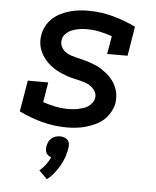

<svg xmlns="http://www.w3.org/2000/svg" viewBox="-54 -574 709 871"><g transform="rotate(5 300.0 -139.0)"><path d="M262 8Q203 8 147.5 -7Q92 -22 43 -46L67 -188H160L145 -97Q172 -88 201 -82Q230 -76 261 -76Q272 -76 284 -77Q296 -78 307 -80.5Q318 -83 329.5 -86.5Q341 -90 351 -97Q361 -104 368.5 -114Q376 -124 378 -135Q381 -151 373.5 -164.5Q366 -178 354.5 -187Q343 -196 329 -201Q315 -206 300 -209.5Q285 -213 270 -216.5Q255 -220 241 -225Q227 -230 213.5 -236Q200 -242 187 -250Q174 -258 163 -267Q152 -276 142.5 -287.5Q133 -299 125.5 -311.5Q118 -324 113.5 -338.5Q109 -353 108 -368.5Q107 -384 110 -400Q113 -420 123.5 -440Q134 -460 150.5 -475.5Q167 -491 187 -501Q207 -511 228 -517Q249 -523 270 -525.5Q291 -528 312 -528Q371 -528 426 -513Q481 -498 530 -474L508 -340H415L429 -422Q401 -432 372 -438Q343 -444 313 -444Q297 -444 280.5 -441.5Q264 -439 248 -433Q232 -427 219 -414.5Q206 -402 204 -386Q201 -370 207.5 -356Q214 -342 225.5 -333Q237 -324 252 -319Q267 -314 281.5 -310.5Q296 -307 310.5 -303.5Q325 -300 339.5 -295Q354 -290 368 -284Q382 -278 394 -270Q406 -262 417.5 -253Q429 -244 438.5 -233Q448 -222 455.5 -209Q463 -196 467.5 -182Q472 -168 473 -152.5Q474 -137 472 -121Q468 -100 456.5 -79.5Q445 -59 428.5 -44Q412 -29 390.5 -19Q369 -9 348 -3Q327 3 305 5.5Q283 8 262 8ZM192 250 155 213Q171 199 183 183Q195 167 203 149Q196 147 190 142.5Q184 138 180.5 131.5Q177 125 176.5 117Q176 109 177 101Q179 91 183.5 81Q188 71 196.5 64Q205 57 215 54Q225 51 235 51Q245 51 254 54Q263 57 269.5 64Q276 71 277.5 81Q279 91 277 101Q274 122 267 142Q260 162 249 181.5Q238 201 224 218.5Q210 236 192 250Z"/></g></svg>

Font: Iosevka Etoile Medium
Style: Italic
Weight: 500
Italic angle: -9°
Designer: Belleve Invis
Foundry: Belleve Invis
Version: Version 22.1.2; ttfautohint (v1.8.4)